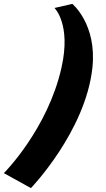

<svg xmlns="http://www.w3.org/2000/svg" viewBox="-123 -619 546 987"><path d="M36 348C36 348 317 56 352 -271C376 -494 249 -599 249 -599L157 -578C157 -578 244 -495 193 -271C122 46 -103 271 -103 271Z"/></svg>

Font: Hussar Milosc
Style: Bold
Weight: 700
Foundry: Cannot Into Space Fonts
Version: Version 1.02